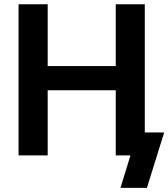

<svg xmlns="http://www.w3.org/2000/svg" viewBox="-20 -748 810 924"><path d="M69.3 0V-727.5H209.5V-430.2H537.1V-727.5H676.8V0H537.1V-313.5H209.5V0ZM559.6 156.2 607.9 0H569.3V-110.4H770L687 156.2Z"/></svg>

Font: Inter
Style: 650
Weight: 650
Designer: Rasmus Andersson
Foundry: rsms
Version: Version 4.001;git-66647c0bb